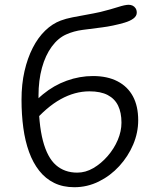

<svg xmlns="http://www.w3.org/2000/svg" viewBox="-20 -773 639 803"><path d="M291 10Q243 10 206.5 -8Q170 -26 144 -59Q118 -92 101.5 -137.5Q85 -183 77.5 -238.5Q70 -294 70 -356Q70 -421 82.5 -475.5Q95 -530 117 -573Q139 -616 169 -645Q199 -674 234 -687Q255 -695 283 -700.5Q311 -706 342 -711.5Q373 -717 400 -723Q444 -734 473.5 -743.5Q503 -753 518 -753Q527 -753 534.5 -749.5Q542 -746 547 -738.5Q552 -731 552 -720Q552 -706 538 -695.5Q524 -685 500 -678Q451 -664 407 -658.5Q363 -653 325.5 -648Q288 -643 257 -629Q223 -614 196.5 -578Q170 -542 155.5 -489.5Q141 -437 141 -372Q141 -255 159.5 -184.5Q178 -114 214 -82.5Q250 -51 303 -51Q338 -51 370.5 -70Q403 -89 430 -120Q457 -151 472.5 -187.5Q488 -224 488 -260Q488 -302 474 -331Q460 -360 430.5 -375.5Q401 -391 354 -391Q293 -391 233.5 -358Q174 -325 115 -256L83 -287Q114 -341 159.5 -378.5Q205 -416 259 -435.5Q313 -455 369 -455Q429 -455 471.5 -433Q514 -411 536 -370Q558 -329 558 -270Q558 -218 537 -168.5Q516 -119 479 -78.5Q442 -38 393.5 -14Q345 10 291 10Z"/></svg>

Font: Shantell Sans Light
Style: Regular
Weight: 300
Designer: Stephen Nixon, Anya Danilova, Shantell Martin
Foundry: Arrow Type
Version: Version 1.011;[c5ecc13dd]